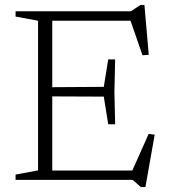

<svg xmlns="http://www.w3.org/2000/svg" viewBox="-20 -728 684 777"><path d="M446 -487.5 443 -356 446 -225H418L400 -337L165.5 -338V-375L400 -376.5L418 -487.5ZM582 -506 556.5 -504.5 502 -662 530.5 -644H148.5V-682.5H510L548.5 -708H564.5ZM508 -21 581.5 -186 606 -183 568.5 29H550L516.5 0H148.5V-38H536ZM43 0V-21.5L134 -38.5V-644L43 -661V-682.5H191.5V0Z"/></svg>

Font: Newsreader 14pt Light
Style: Regular
Weight: 300
Designer: Hugues Gentile
Foundry: Production Type
Version: Version 1.003